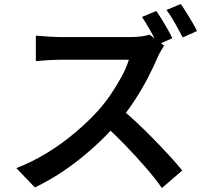

<svg xmlns="http://www.w3.org/2000/svg" viewBox="-20 -882 1040 964"><path d="M765 -827Q778 -808 793.5 -783Q809 -758 823 -733Q837 -708 845 -690L772 -658Q757 -689 735 -728Q713 -767 693 -797ZM888 -862Q901 -843 916.5 -818Q932 -793 946.5 -768.5Q961 -744 969 -726L897 -694Q881 -726 859 -765Q837 -804 816 -832ZM804 -653Q799 -645 788.5 -627.5Q778 -610 772 -596Q752 -548 721.5 -489.5Q691 -431 652.5 -372.5Q614 -314 571 -265Q516 -202 448.5 -141Q381 -80 307 -29Q233 22 155 59L62 -38Q143 -69 219 -116Q295 -163 360 -218.5Q425 -274 473 -327Q507 -365 537.5 -410Q568 -455 592 -500Q616 -545 627 -582Q618 -582 590.5 -582Q563 -582 526.5 -582Q490 -582 450.5 -582Q411 -582 374.5 -582Q338 -582 311 -582Q284 -582 274 -582Q254 -582 231 -580.5Q208 -579 189 -577.5Q170 -576 160 -575V-703Q172 -702 193.5 -700.5Q215 -699 237 -697.5Q259 -696 274 -696Q286 -696 314 -696Q342 -696 379.5 -696Q417 -696 457 -696Q497 -696 534 -696Q571 -696 598 -696Q625 -696 636 -696Q667 -696 692 -699.5Q717 -703 731 -708ZM584 -339Q624 -307 667.5 -266Q711 -225 754 -181Q797 -137 833.5 -97Q870 -57 895 -26L793 62Q757 11 709 -44Q661 -99 608 -154Q555 -209 501 -257Z"/></svg>

Font: Noto Sans KR SemiBold
Style: Regular
Weight: 600
Designer: Ryoko NISHIZUKA  (kana, bopomofo & ideographs); Paul D. Hunt (Latin, Greek & Cyrillic); Sandoll Communications , Soo-you
Foundry: Adobe
Version: Version 2.004-H2;hotconv 1.0.118;makeotfexe 2.5.65603